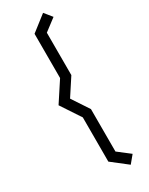

<svg xmlns="http://www.w3.org/2000/svg" viewBox="-220 -737 717 925"><g transform="rotate(-30 138.5 -274.5)"><path d="M208 148 122 81V-165L50 -274L122 -384V-630L208 -697L242 -655L176 -605V-369L114 -274L176 -180V56L242 107Z"/></g></svg>

Font: Turret Road
Style: Regular
Weight: 400
Designer: Noponies
Foundry: Noponies
Version: Version 1.001; ttfautohint (v1.8)